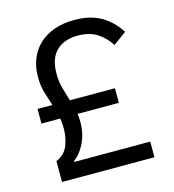

<svg xmlns="http://www.w3.org/2000/svg" viewBox="-106 -799 807 889"><g transform="rotate(-15 297.5 -355.0)"><path d="M82 0V-100Q124 -118 139 -156.5Q154 -195 154 -237Q154 -250 153 -262.5Q152 -275 150 -286H60V-356H131Q120 -390 110 -423.5Q100 -457 100 -499Q100 -545 115.5 -584Q131 -623 160.5 -651Q190 -679 233 -694.5Q276 -710 330 -710Q407 -710 458.5 -680Q510 -650 544 -596L481 -550Q455 -590 418.5 -613Q382 -636 327 -636Q262 -636 224.5 -600Q187 -564 187 -491Q187 -453 196 -420.5Q205 -388 215 -356H431V-286H233Q236 -266 236 -246Q236 -190 213.5 -145Q191 -100 161 -80V-75H525V0Z"/></g></svg>

Font: IBM Plex Sans Devanagari
Style: Regular
Weight: 400
Designer: Mike Abbink, Paul van der Laan, Pieter van Rosmalen, Erin McLaughlin
Foundry: Bold Monday
Version: Version 1.1